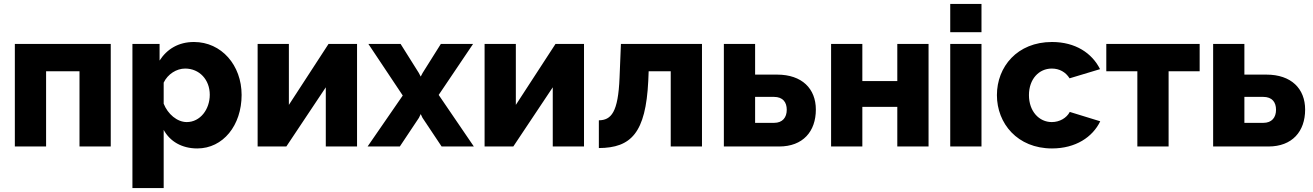

<svg xmlns="http://www.w3.org/2000/svg" viewBox="-20 -750 6724 983"><path d="M56 0H216V-385H387V0H547V-525H56Z M818 -85C850 -26 911 10 990 10C1122 10 1217 -108 1217 -264C1217 -416 1114 -535 973 -535C894 -535 835 -499 797 -440V-525H658V213H818ZM1054 -265C1054 -190 1005 -125 936 -125C887 -125 839 -166 818 -219V-327C839 -371 884 -399 928 -399C1001 -399 1054 -342 1054 -265Z M1299 0H1446L1648 -303V0H1808V-525H1662L1459 -213V-525H1299Z M2031 -525H1866L2042 -261L1862 0H2027L2125 -147L2134 -166L2143 -147L2241 0H2406L2226 -264L2402 -525H2237L2144 -377L2134 -358L2124 -377Z M2461 0H2608L2810 -303V0H2970V-525H2824L2621 -213V-525H2461Z M3046 8C3211 7 3286 -69 3299 -336L3301 -385H3414V0H3574V-525H3159L3152 -353C3145 -174 3109 -135 3046 -134Z M3686 0H3969C4091 0 4157 -77 4157 -189C4157 -296 4086 -368 3959 -368H3846V-525H3686ZM3846 -121V-254H3942C3989 -254 4008 -226 4008 -188C4008 -149 3987 -121 3943 -121Z M4235 0H4395V-203H4574V0H4734V-525H4574V-335H4395V-525H4235Z M4845 -585H5005V-730H4845ZM4845 0H5005V-525H4845Z M5366 10C5487 10 5574 -48 5613 -129L5457 -177C5441 -146 5405 -125 5365 -125C5300 -125 5248 -180 5248 -263C5248 -345 5299 -399 5365 -399C5404 -399 5436 -381 5456 -349L5612 -396C5571 -478 5486 -535 5366 -535C5188 -535 5084 -408 5084 -263C5084 -118 5189 10 5366 10Z M5803 0H5963V-385H6122V-525H5644V-385H5803Z M6191 0H6474C6596 0 6662 -77 6662 -189C6662 -296 6591 -368 6464 -368H6351V-525H6191ZM6351 -121V-254H6447C6494 -254 6513 -226 6513 -188C6513 -149 6492 -121 6448 -121Z"/></svg>

Font: FIGSv2-sans-serif ExtraBold
Style: Regular
Weight: 800
Designer: Matt McInerney, Pablo Impallari, Rodrigo Fuenzalida,Mirko Velimirovic
Foundry: Matt McInerney, Pablo Impallari, Rodrigo Fuenzalida
Version: Version 4.021;hotconv 1.0.109;makeotfexe 2.5.65596